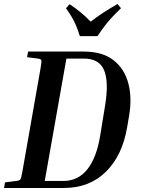

<svg xmlns="http://www.w3.org/2000/svg" viewBox="-22 -937 711 957"><path d="M113 -652 118 -680H395Q488 -680 543 -637.5Q598 -595 617.5 -522Q637 -449 621 -357L612 -304Q588 -162 506 -81Q424 0 295 0H-2L3 -28L59 -35Q76 -37 80 -43.5Q84 -50 90 -84L180 -596Q186 -630 184 -636.5Q182 -643 167 -645ZM396 -645H309L201 -35H293Q367 -35 413 -92.5Q459 -150 477 -259L502 -412Q521 -528 497 -586.5Q473 -645 396 -645ZM581 -896Q553 -869 534.5 -849Q516 -829 500.5 -808.5Q485 -788 464 -757H376Q366 -788 357.5 -808.5Q349 -829 337.5 -849Q326 -869 307 -896L325 -916Q357 -895 383 -873Q409 -851 430 -829Q458 -851 493 -874Q528 -897 564 -917Z"/></svg>

Font: Inria Serif
Style: Bold Italic
Weight: 700
Italic angle: -10°
Designer: Black Foundry Team
Foundry: Black Foundry
Version: Version 1.000; ttfautohint (v1.8.3)